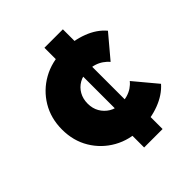

<svg xmlns="http://www.w3.org/2000/svg" viewBox="-194 -836 964 964"><g transform="rotate(-45 287.5 -354.0)"><path d="M48 -355Q48 -435 85.5 -497.5Q123 -560 187 -596Q251 -632 333 -632Q405 -632 465.5 -609Q526 -586 562 -543L461 -423Q449 -437 432.5 -448.5Q416 -460 395.5 -466.5Q375 -473 350 -473Q314 -473 287.5 -458Q261 -443 246 -416.5Q231 -390 231 -356Q231 -322 246 -296Q261 -270 287 -254Q313 -238 350 -238Q375 -238 395.5 -244Q416 -250 432.5 -261Q449 -272 461 -287L562 -166Q525 -124 464.5 -101Q404 -78 333 -78Q251 -78 187 -114Q123 -150 85.5 -212.5Q48 -275 48 -355ZM276 0V-108L311 -146V-552L276 -606V-708H407V-605L378 -554V-144L407 -107V0Z"/></g></svg>

Font: Mach ExtraBold
Style: Regular
Weight: 800
Version: Version 1.002